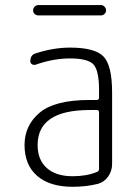

<svg xmlns="http://www.w3.org/2000/svg" viewBox="-20 -715 540 745"><path d="M328.1 -288.1Q126 -288.1 126 -152.3Q126 -94.7 161.6 -63Q197.3 -31.2 261.7 -31.2Q316.4 -31.2 356.4 -47.9Q364.3 -50.8 364.3 -59.6V-279.3Q364.3 -288.1 355.5 -288.1ZM261.7 9.8Q172.9 9.8 124 -32.7Q75.2 -75.2 75.2 -152.3Q75.2 -228.5 133.8 -277.8Q192.4 -327.1 328.1 -327.1H355.5Q364.3 -327.1 364.3 -335.9V-365.2Q364.3 -441.4 342.8 -464.8Q321.3 -488.3 252 -488.3Q186.5 -488.3 118.2 -463.9Q110.4 -461.9 104 -465.8Q97.7 -469.7 97.7 -477.5Q97.7 -502 118.2 -507.8Q186.5 -530.3 252 -530.3Q348.6 -530.3 381.8 -495.6Q415 -460.9 415 -355.5V-79.1Q415 -51.8 399.9 -30.3Q384.8 -8.8 361.3 -2Q315.4 9.8 261.7 9.8ZM127.9 -695.3H372.1Q379.9 -695.3 385.7 -689Q391.6 -682.6 391.6 -674.8Q391.6 -667 385.7 -661.1Q379.9 -655.3 372.1 -655.3H127.9Q120.1 -655.3 114.3 -661.1Q108.4 -667 108.4 -674.8Q108.4 -682.6 114.3 -689Q120.1 -695.3 127.9 -695.3Z"/></svg>

Font: Rounded-X Mgen+ 1mn light
Style: Regular
Weight: 200
Designer: [Source Han Sans]
Ryoko NISHIZUKA  (kana & ideographs); Paul D. Hunt (Latin, Greek & Cyrillic); Wenlong ZHANG  (bopomofo
Version: Version 1.059.20150602